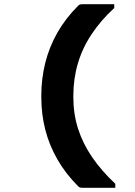

<svg xmlns="http://www.w3.org/2000/svg" viewBox="-20 -771 640 911"><path d="M350 -743Q356 -749 360.5 -750Q365 -751 370 -751Q396 -751 420 -751Q444 -751 469.5 -751Q495 -751 522 -751V-733Q458 -674 414.5 -608.5Q371 -543 349.5 -470Q328 -397 328 -317V-309Q328 -230 350.5 -160Q373 -90 417 -25.5Q461 39 527 101V120Q498 120 472.5 120Q447 120 421.5 120Q396 120 370 120Q365 120 360.5 119Q356 118 350 112Q292 54 253 -13.5Q214 -81 195 -155Q176 -229 176 -309V-318Q176 -398 195 -473.5Q214 -549 252.5 -616.5Q291 -684 350 -743Z"/></svg>

Font: RecMonoLinear Nerd Font Mono
Style: Bold
Weight: 700
Monospace: yes
Version: Version 1.085; ttfautohint (v1.8.4.7-5d5b);Nerd Fonts 3.2.1